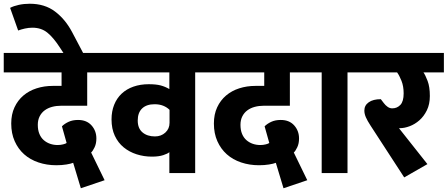

<svg xmlns="http://www.w3.org/2000/svg" viewBox="-30 -925 2392 1026"><path d="M485 -185Q485 -158 475.5 -138Q466 -118 457 -110L529 38L402 81L361 -55Q349 -50 324.5 -46Q300 -42 271 -42Q220 -42 175.5 -57Q131 -72 99 -100.5Q67 -129 48.5 -170.5Q30 -212 30 -265Q30 -314 47.5 -351.5Q65 -389 95 -414.5Q125 -440 165.5 -453Q206 -466 252 -466H299V-538H-10V-642H556V-538H436V-360H297Q271 -360 248.5 -354Q226 -348 209 -335.5Q192 -323 182 -303.5Q172 -284 172 -258Q172 -230 180.5 -209.5Q189 -189 204 -176Q219 -163 238 -156.5Q257 -150 278 -150Q293 -150 307 -153.5Q321 -157 326 -161L301 -250Q315 -264 336.5 -274Q358 -284 387 -284Q433 -284 459 -255Q485 -226 485 -185Z M24 -883Q43 -893 70.5 -899Q98 -905 129 -905Q209 -905 264 -863.5Q319 -822 355 -754L431 -610H330L290 -671Q255 -725 222.5 -751Q190 -777 143 -777Q123 -777 103 -772.5Q83 -768 67 -762Z M765 -475Q804 -475 828.5 -468.5Q853 -462 875 -449V-538H526V-642H1093V-538H1013V0H875V-112Q867 -104 842.5 -96Q818 -88 782 -88Q739 -88 700 -100.5Q661 -113 631 -137.5Q601 -162 583.5 -199.5Q566 -237 566 -287Q566 -330 580 -365Q594 -400 620 -424.5Q646 -449 683 -462Q720 -475 765 -475ZM876 -338Q862 -352 842 -360Q822 -368 796 -368Q753 -368 729.5 -345.5Q706 -323 706 -281Q706 -239 731.5 -217.5Q757 -196 798 -196Q831 -196 853.5 -216.5Q876 -237 876 -269Z M1568 -185Q1568 -158 1558.5 -138Q1549 -118 1540 -110L1612 38L1485 81L1444 -55Q1432 -50 1407.5 -46Q1383 -42 1354 -42Q1303 -42 1258.5 -57Q1214 -72 1182 -100.5Q1150 -129 1131.5 -170.5Q1113 -212 1113 -265Q1113 -314 1130.5 -351.5Q1148 -389 1178 -414.5Q1208 -440 1248.5 -453Q1289 -466 1335 -466H1382V-538H1073V-642H1639V-538H1519V-360H1380Q1354 -360 1331.5 -354Q1309 -348 1292 -335.5Q1275 -323 1265 -303.5Q1255 -284 1255 -258Q1255 -230 1263.5 -209.5Q1272 -189 1287 -176Q1302 -163 1321 -156.5Q1340 -150 1361 -150Q1376 -150 1390 -153.5Q1404 -157 1409 -161L1384 -250Q1398 -264 1419.5 -274Q1441 -284 1470 -284Q1516 -284 1542 -255Q1568 -226 1568 -185Z M1689 -538H1609V-642H1907V-538H1827V0H1689Z M2254 -48 2130 23 1950 -254Q1933 -280 1925 -298.5Q1917 -317 1917 -334Q1917 -362 1940.5 -378.5Q1964 -395 2005 -395L2021 -374Q2030 -362 2041.5 -354Q2053 -346 2066 -346Q2092 -346 2109.5 -364.5Q2127 -383 2127 -426Q2127 -464 2115.5 -493Q2104 -522 2092 -538H1887V-642H2342V-538H2233Q2243 -524 2255 -492.5Q2267 -461 2267 -412Q2267 -368 2251 -335.5Q2235 -303 2211 -282Q2187 -261 2159 -250.5Q2131 -240 2106 -240H2102Z"/></svg>

Font: Ek Mukta ExtraBold
Style: Regular
Weight: 800
Designer: Girish Dalvi and Yashodeep Gholap
Foundry: Ek Type
Version: Version 2.538;PS 1.002;hotconv 16.6.51;makeotf.lib2.5.65220;